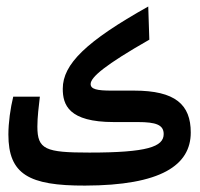

<svg xmlns="http://www.w3.org/2000/svg" viewBox="-20 -578 626 602"><path d="M246.6 3.9C484.9 3.4 578.1 -60.1 578.1 -162.6C578.1 -250 529.8 -293.9 400.4 -293.9H329.6C284.2 -293.9 264.2 -298.3 264.2 -314.5C264.2 -335.9 309.6 -374.5 448.2 -453.6L444.8 -557.6C250.5 -448.7 176.8 -377 176.8 -299.8C176.8 -249.5 194.8 -195.3 336.9 -195.3H412.1C469.2 -195.3 493.2 -186.5 493.2 -157.7C493.2 -117.7 441.4 -99.6 260.3 -99.6C122.1 -99.6 97.2 -109.4 97.2 -181.2C97.2 -210.9 101.6 -245.6 105 -274.9H21.5C12.7 -239.3 6.3 -193.4 6.3 -156.2C6.3 -31.2 70.8 4.4 246.6 3.9Z"/></svg>

Font: Cascadia Code PL
Style: Regular
Weight: 400
Monospace: yes
Designer: Aaron Bell
Foundry: Saja Typeworks
Version: Version 2404.023